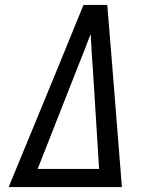

<svg xmlns="http://www.w3.org/2000/svg" viewBox="-20 -755 640 775"><path d="M15 0 217 -490 317 -735H413L433 -490L472 0ZM132 -73H380L354 -490Q351 -522 349.5 -554Q348 -586 346 -618Q334 -586 321.5 -554Q309 -522 296 -490Z"/></svg>

Font: Iosevka Slab Extended Oblique
Style: Regular
Weight: 400
Width: 7
Italic angle: -9°
Monospace: yes
Designer: Belleve Invis
Foundry: Belleve Invis
Version: Version 11.1.0; ttfautohint (v1.8.3)